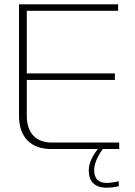

<svg xmlns="http://www.w3.org/2000/svg" viewBox="-20 -690 626 889"><path d="M68 -670V-153C68 -56 122 0 217 0H433C405 35 391 69 391 99C391 151 419 179 473 179C490 179 511 177 530 172V149C512 154 488 157 474 157C436 157 416 137 416 98C416 70 430 35 456 0H532V-30H220C145 -30 104 -75 104 -155V-320H512V-350H104V-640H527V-670Z"/></svg>

Font: LT Wave Text Thin
Style: Regular
Weight: 100
Designer: Daniel Lyons
Version: Version 2.5 (Glyphs App)